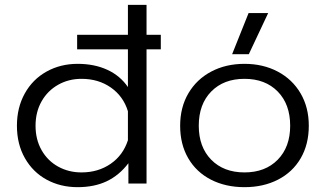

<svg xmlns="http://www.w3.org/2000/svg" viewBox="-20 -759 1347 794"><path d="M50 -239Q50 -314 82.5 -372.5Q115 -431 172.5 -463Q230 -495 301 -495Q370 -495 423.5 -470.5Q477 -446 509 -399V-555H299V-615H509V-739H586V-615H645V-555H586V0H511V-84Q473 -34 421.5 -9.5Q370 15 301 15Q230 15 173 -16Q116 -47 83 -105Q50 -163 50 -239ZM509 -179V-299Q490 -361 438.5 -397Q387 -433 317 -433Q264 -433 220.5 -408.5Q177 -384 152 -340Q127 -296 127 -239Q127 -182 152 -138Q177 -94 220.5 -70Q264 -46 317 -46Q386 -46 437.5 -81.5Q489 -117 509 -179Z M1008 -705H1089L1009 -535H940ZM725 -239Q725 -315 759 -373Q793 -431 853.5 -463Q914 -495 991 -495Q1068 -495 1128.5 -463Q1189 -431 1223 -373Q1257 -315 1257 -239Q1257 -162 1223.5 -104.5Q1190 -47 1129.5 -16Q1069 15 991 15Q913 15 852.5 -16Q792 -47 758.5 -104.5Q725 -162 725 -239ZM1180 -239Q1180 -328 1128.5 -380.5Q1077 -433 991 -433Q905 -433 853.5 -380.5Q802 -328 802 -239Q802 -151 853.5 -98.5Q905 -46 991 -46Q1077 -46 1128.5 -98.5Q1180 -151 1180 -239Z"/></svg>

Font: Prompt Light
Style: Regular
Weight: 300
Designer: Katatrad Team
Foundry: CadsonDemak
Version: Version 1.001